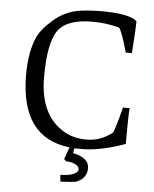

<svg xmlns="http://www.w3.org/2000/svg" viewBox="-62 -804 852 1061"><g transform="rotate(5 364.0 -273.0)"><path d="M73 -366Q73 -490 108 -572Q129 -621 194 -677.5Q259 -734 344 -745Q395 -752 461 -752Q590 -752 643 -723L655 -712Q655 -676 645 -536H611Q576 -660 561 -671Q488 -690 413 -690Q270 -690 221.5 -620Q173 -550 173 -362Q173 -153 307 -72Q362 -38 437.5 -38Q513 -38 579 -89Q589 -107 608 -178L622 -232H659Q655 -191 655 -33Q536 10 437 16H374L369 43Q459 61 459 119Q459 142 449.5 158.5Q440 175 430 182Q420 189 400 199Q377 203 313 206L310 168Q357 168 382.5 156.5Q408 145 408 130Q408 115 388 103.5Q368 92 335 91L323 80L347 13Q73 -18 73 -366Z"/></g></svg>

Font: Prociono
Style: Regular
Weight: 400
Designer: Barry Schwartz
Foundry: The Crud Factory
Version: Version 2.301